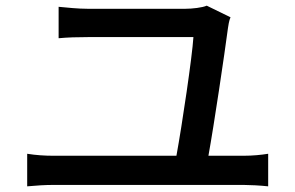

<svg xmlns="http://www.w3.org/2000/svg" viewBox="-20 -706 1040 678"><path d="M840 -156H716C736 -266 773 -516 785 -607C786 -615 789 -634 794 -645L710 -686C695 -679 658 -675 635 -675H289C256 -675 218 -679 187 -682V-571C220 -574 251 -575 290 -575H663C659 -508 623 -265 603 -156H169C138 -156 107 -158 76 -163V-48C108 -51 140 -53 169 -53H840C861 -53 900 -51 927 -48V-163C902 -159 872 -156 840 -156Z"/></svg>

Font: Spoqa Han Sans Neo Medium
Style: Regular
Weight: 500
Designer: [Spoqa Han Sans Neo] Dong-huui Kim ___ Younghwa Kang ___ Yujin Lee ___ [Noto Sans] Ryoko NISHIZUKA ____ (kana & ideograp
Foundry: Spoqa (http://www.spoqa-han-sans.com)
Version: Version 1.100;hotconv 1.0.109;makeotfexe 2.5.65596